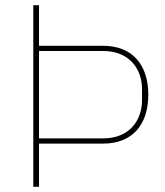

<svg xmlns="http://www.w3.org/2000/svg" viewBox="-20 -718 634 738"><path d="M130 0V-166H376C490 -166 550 -240 550 -354C550 -468 490 -542 376 -542H130V-698H108V0ZM130 -522H376C479 -522 526 -451 526 -375V-333C526 -257 479 -186 376 -186H130Z"/></svg>

Font: IBM Plex Thai Looped Thin
Style: Regular
Weight: 100
Designer: Mike Abbink, Paul van der Laan, Pieter van Rosmalen, Ben Mitchell, Mark Frömberg
Foundry: Bold Monday
Version: Version 1.0